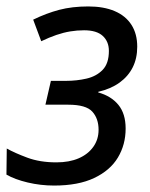

<svg xmlns="http://www.w3.org/2000/svg" viewBox="-20 -566 467 596"><path d="M148 10Q106 10 66 0.5Q26 -9 0 -24L1 -105Q26 -91 65 -76.5Q104 -62 155 -62Q195 -62 224 -74.5Q253 -87 269.5 -110Q286 -133 286 -163Q286 -198 266.5 -219.5Q247 -241 192 -241H121L138 -315H185Q218 -315 248.5 -322Q279 -329 298.5 -349Q318 -369 318 -408Q318 -437 299 -454.5Q280 -472 241 -472Q219 -472 198 -468.5Q177 -465 155 -457.5Q133 -450 108 -438L83 -505Q124 -525 164 -535.5Q204 -546 254 -546Q302 -546 336 -531.5Q370 -517 388 -489Q406 -461 406 -421Q406 -385 392 -357Q378 -329 351 -309.5Q324 -290 285 -281V-279Q325 -268 347.5 -240.5Q370 -213 370 -167Q370 -117 346 -77Q322 -37 272.5 -13.5Q223 10 148 10Z"/></svg>

Font: Noto Sans Display
Style: Italic
Weight: 400
Italic angle: -12°
Designer: Monotype Design Team
Foundry: Monotype Imaging Inc.
Version: Version 2.003